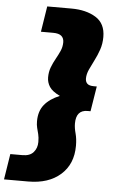

<svg xmlns="http://www.w3.org/2000/svg" viewBox="-102 -783 658 1036"><g transform="rotate(5 227.0 -265.0)"><path d="M427 -602Q427 -565 416 -533Q405 -501 390.5 -473Q376 -445 364.5 -419.5Q353 -394 353 -371Q353 -353 363.5 -343Q374 -333 399 -333H415L393 -197H377Q315 -197 315 -124Q315 -100 323 -71Q331 -42 331 -4Q331 95 266 152.5Q201 210 91 210H-40L-18 71H48Q88 71 107.5 48.5Q127 26 127 -7Q127 -32 122.5 -49.5Q118 -67 114 -82.5Q110 -98 110 -118Q110 -173 138.5 -208Q167 -243 221 -265Q179 -285 164 -308.5Q149 -332 149 -359Q149 -389 158.5 -414Q168 -439 181 -462Q194 -485 204 -507.5Q214 -530 214 -555Q214 -577 200 -589Q186 -601 155 -601H89L111 -740H242Q322 -740 374.5 -707.5Q427 -675 427 -602Z"/></g></svg>

Font: Georama ExtraExtended ExtraBold
Style: Italic
Weight: 800
Width: 8
Italic angle: -9°
Designer: Jean-Baptiste Levee
Foundry: Production Type
Version: Version 1.000